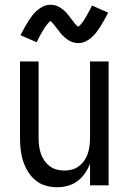

<svg xmlns="http://www.w3.org/2000/svg" viewBox="-20 -778 540 806"><path d="M220 8Q195 8 171 1Q147 -6 128.5 -21.5Q110 -37 97 -58.5Q84 -80 76.5 -103.5Q69 -127 66.5 -151.5Q64 -176 64 -200V-520H142V-200Q142 -183 144 -166.5Q146 -150 151 -134.5Q156 -119 165.5 -105Q175 -91 188 -81Q201 -71 217 -66.5Q233 -62 250 -62Q267 -62 283 -66.5Q299 -71 312 -81Q325 -91 334.5 -105Q344 -119 349 -134.5Q354 -150 356 -166.5Q358 -183 358 -200V-520H436V0H358V-91Q350 -70 337 -51Q324 -32 305.5 -18Q287 -4 264.5 2Q242 8 220 8ZM308 -597Q303 -597 298 -598Q293 -599 288.5 -600Q284 -601 279.5 -603Q275 -605 270.5 -607.5Q266 -610 262.5 -612.5Q259 -615 255.5 -618Q252 -621 248 -624.5Q244 -628 240.5 -631.5Q237 -635 234 -639Q231 -643 228.5 -646.5Q226 -650 223 -653.5Q220 -657 216.5 -661.5Q213 -666 210 -670Q207 -674 204 -677.5Q201 -681 197.5 -684.5Q194 -688 192 -690Q189 -688 187 -686Q185 -684 181.5 -680Q178 -676 177 -674.5Q176 -673 174 -670.5Q172 -668 170.5 -666Q169 -664 167 -661Q165 -658 163.5 -655Q162 -652 160 -649Q158 -646 156 -642.5Q154 -639 152 -635.5Q150 -632 147.5 -627.5Q145 -623 143 -619Q141 -615 138.5 -610Q136 -605 134 -601L66 -630Q75 -648 83.5 -663Q92 -678 100 -690.5Q108 -703 116 -713.5Q124 -724 136 -734.5Q148 -745 162 -751.5Q176 -758 192 -758Q202 -758 211.5 -755.5Q221 -753 229.5 -748Q238 -743 245.5 -737Q253 -731 259.5 -723.5Q266 -716 271 -709.5Q276 -703 283 -693.5Q290 -684 295.5 -677.5Q301 -671 308 -666Q311 -668 313 -669.5Q315 -671 318.5 -675Q322 -679 323 -680.5Q324 -682 326 -684.5Q328 -687 329.5 -689Q331 -691 333 -694Q335 -697 336.5 -700Q338 -703 340 -706Q342 -709 344 -712.5Q346 -716 348 -720Q350 -724 352.5 -728Q355 -732 357 -736Q359 -740 361.5 -745Q364 -750 366 -755L434 -725Q425 -707 416.5 -692Q408 -677 400 -664.5Q392 -652 384 -641.5Q376 -631 364 -620.5Q352 -610 338 -603.5Q324 -597 308 -597Z"/></svg>

Font: Iosevka SS18
Style: Regular
Weight: 400
Monospace: yes
Designer: Belleve Invis
Foundry: Belleve Invis
Version: Version 25.1.1; ttfautohint (v1.8.4)